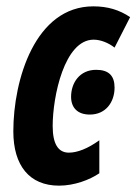

<svg xmlns="http://www.w3.org/2000/svg" viewBox="-20 -575 430 605"><path d="M166 10C214 10 262 -8 293 -29V-133C257 -107 224 -94 197 -94C163 -94 146 -122 146 -178C146 -271 183 -450 275 -450C297 -450 322 -440 341 -425L390 -521C356 -544 319 -555 274 -555C91 -555 22 -324 22 -161C22 -53 73 10 166 10ZM263 -214C314 -214 341 -254 341 -299C341 -336 323 -355 283 -355C231 -355 204 -314 204 -270C204 -236 224 -214 263 -214Z"/></svg>

Font: Noto Sans ExtraCondensed
Style: Bold Italic
Weight: 700
Width: 2
Italic angle: -12°
Designer: Monotype Design Team
Foundry: Monotype Imaging Inc.
Version: Version 2.013